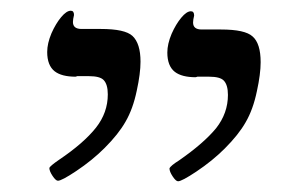

<svg xmlns="http://www.w3.org/2000/svg" viewBox="-20 -607 528 358"><path d="M124 -465 121 -464Q95 -464 82 -474Q68 -485 68 -510Q68 -526 76 -545Q84 -563 94 -575Q104 -587 112 -587Q118 -587 118 -579Q116 -571 116 -566Q116 -553 132 -553H168Q213 -553 227 -540Q242 -526 242 -492Q242 -470 235 -438Q228 -404 214 -380Q201 -357 175 -331Q152 -308 122 -288Q95 -270 88 -270Q84 -270 78 -279Q72 -288 72 -294Q74 -298 90 -309Q136 -340 159 -369Q181 -397 181 -431Q181 -450 173 -458Q166 -465 146 -465ZM348 -464 345 -463Q319 -463 306 -473Q292 -484 292 -509Q292 -525 300 -544Q308 -562 318 -574Q328 -586 336 -586Q342 -586 342 -578Q340 -570 340 -565Q340 -552 356 -552H392Q437 -552 451 -539Q466 -526 466 -491Q466 -469 459 -437Q452 -403 438 -379Q425 -356 399 -330Q376 -307 346 -287Q319 -269 312 -269Q308 -269 302 -278Q296 -287 296 -293Q298 -298 314 -308Q360 -340 383 -368Q405 -396 405 -430Q405 -449 397 -457Q390 -464 370 -464Z"/></svg>

Font: Libra Serif Modern
Style: Italic
Weight: 400
Italic angle: -12°
Designer: Stefan Peev, Context Ltd
Foundry: Stefan Peev, Context Ltd
Version: Version 1.000